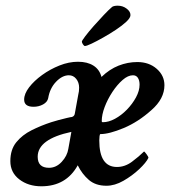

<svg xmlns="http://www.w3.org/2000/svg" viewBox="-20 -651 603 679"><path d="M126 7.8Q80.1 7.8 48.3 -16.6Q16.6 -41 16.6 -81.1Q16.6 -122.1 37.6 -147.9Q58.6 -173.8 91.8 -190.4Q125 -207 161.1 -218.8Q169.9 -221.7 186 -226.1Q202.1 -230.5 216.8 -233.9Q231.4 -237.3 234.4 -237.3Q244.1 -240.2 245.1 -252L256.8 -316.4Q259.8 -327.1 259.8 -340.8Q259.8 -359.4 249.5 -372.1Q239.3 -384.8 223.6 -384.8Q200.2 -384.8 178.2 -361.8Q156.2 -338.9 150.4 -303.7Q147.5 -290 132.3 -281.7Q117.2 -273.4 98.6 -273.4Q65.4 -273.4 65.4 -298.8Q65.4 -319.3 83 -342.3Q100.6 -365.2 128.9 -385.7Q157.2 -406.2 190.4 -419.4Q223.6 -432.6 255.9 -432.6Q289.1 -432.6 310.5 -418.9Q332 -405.3 338.9 -378.9Q367.2 -406.2 399.4 -418.9Q431.6 -431.6 465.8 -431.6Q506.8 -431.6 534.2 -407.7Q561.5 -383.8 561.5 -349.6Q561.5 -301.8 515.6 -261.7Q468.8 -219.7 417.5 -198.2Q366.2 -176.8 335 -176.8Q333 -176.8 332 -169.4Q331.1 -162.1 331.1 -154.3Q331.1 -60.5 393.6 -60.5Q421.9 -60.5 446.8 -79.1Q471.7 -97.7 489.3 -115.2Q491.2 -115.2 498 -106Q504.9 -96.7 504.9 -92.8Q497.1 -76.2 472.2 -52.7Q447.3 -29.3 416.5 -11.7Q385.7 5.9 356.4 5.9Q318.4 5.9 294.4 -14.6Q270.5 -35.2 254.9 -66.4Q213.9 7.8 126 7.8ZM343.8 -218.8Q364.3 -218.8 386.7 -231Q409.2 -243.2 428.7 -263.2Q448.2 -283.2 460.9 -306.6Q473.6 -330.1 473.6 -351.6Q473.6 -366.2 467.8 -375.5Q461.9 -384.8 450.2 -384.8Q432.6 -384.8 413.6 -368.2Q394.5 -351.6 377.4 -325.7Q360.4 -299.8 350.1 -272.5Q339.8 -245.1 339.8 -222.7Q339.8 -218.8 343.8 -218.8ZM153.3 -57.6Q178.7 -57.6 198.2 -78.6Q217.8 -99.6 221.7 -125L232.4 -184.6Q113.3 -159.2 113.3 -96.7Q113.3 -57.6 153.3 -57.6ZM280.3 -488.3Q277.3 -488.3 273.4 -494.1Q269.5 -500 269.5 -503.9Q269.5 -506.8 281.2 -522.5Q293 -538.1 311 -558.6Q329.1 -579.1 347.2 -598.1Q365.2 -617.2 377 -627Q383.8 -630.9 396.5 -630.9Q414.1 -630.9 427.7 -620.6Q441.4 -610.4 441.4 -597.7Q441.4 -587.9 426.8 -574.2Q412.1 -560.5 390.1 -545.9Q368.2 -531.2 344.7 -518.1Q321.3 -504.9 303.7 -496.6Q286.1 -488.3 280.3 -488.3Z"/></svg>

Font: Crimson Text SemiBold
Style: Italic
Weight: 600
Italic angle: -11°
Designer: Sebastian Kosch
Foundry: Sebastian Kosch
Version: Version 1.100; ttfautohint (v1.8.4)